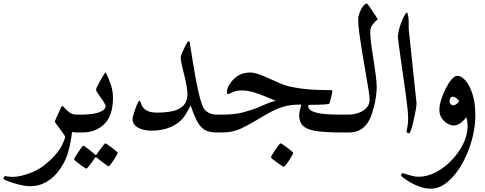

<svg xmlns="http://www.w3.org/2000/svg" viewBox="-89 -768 2811 1113"><path d="M418.5 -52.2Q418.5 -36.1 412.6 -18.1Q406.7 0 380.4 0H354.5Q345.2 0 328.6 -3.4Q322.8 54.7 305.2 116.5Q287.6 178.2 240.7 235.8Q214.8 267.1 175 289.3Q135.3 311.5 85 311.5Q65.4 311.5 39.3 306.2Q13.2 300.8 -11.5 293Q-36.1 285.2 -52.7 278.1Q-69.3 271 -69.3 268.1Q-69.3 264.2 -65.7 258.5Q-62 252.9 -59.1 252.9Q-56.6 252.9 -43.7 255.1Q-30.8 257.3 -15.6 257.3Q29.8 257.3 92.5 232.4Q155.3 207.5 210.4 152.3Q255.4 107.4 272 70.6Q288.6 33.7 288.6 25.9Q288.6 21.5 279.5 8.5Q270.5 -4.4 258.8 -20Q247.1 -35.6 238 -48.1Q229 -60.5 229 -64Q229 -65.9 234.4 -77.9Q239.7 -89.8 247.1 -105.7Q254.4 -121.6 260.3 -134.8Q266.1 -147.9 267.6 -151.9H276.4Q290 -136.2 308.8 -119.9Q327.6 -103.5 354.5 -103.5H380.4Q406.7 -103.5 412.6 -85.9Q418.5 -68.4 418.5 -52.2Z M565.9 -202.1Q565.9 -98.6 516.1 -49.3Q466.3 0 387.7 0H361.8Q338.9 0 331.8 -14.2Q324.7 -28.3 324.7 -52.2Q324.7 -76.7 332.5 -90.1Q340.3 -103.5 361.8 -103.5H387.7Q418 -103.5 448.7 -108.2Q479.5 -112.8 496.1 -121.6Q510.7 -128.4 517.3 -137.2Q523.9 -146 523.9 -150.9Q523.9 -158.2 515.4 -171.9Q506.8 -185.5 495.8 -200.9Q484.9 -216.3 476.3 -229.2Q467.8 -242.2 467.8 -247.6Q467.8 -252.4 474.1 -266.1Q480.5 -279.8 490 -296.6Q499.5 -313.5 508.5 -328.4Q517.6 -343.3 522.9 -350.1Q541 -315.4 553.5 -277.3Q565.9 -239.3 565.9 -202.1ZM593.3 117.7Q593.3 120.6 586.4 133.1Q579.6 145.5 570.1 160.2Q560.5 174.8 552.2 185.5Q543.9 196.3 541 196.3Q539.1 196.3 528.8 189Q518.6 181.6 505.6 172.1Q492.7 162.6 482.9 155Q473.1 147.5 472.2 146.5Q468.8 143.6 465.8 143.6Q463.9 143.6 460.9 147.5Q460.4 147.9 453.9 157.5Q447.3 167 438.5 179.2Q429.7 191.4 422.1 200.4Q414.6 209.5 412.1 209.5Q410.2 209.5 398.9 202.4Q387.7 195.3 374.3 185.3Q360.8 175.3 350.6 166.7Q340.3 158.2 340.3 155.8Q340.3 152.3 347.7 140.1Q355 127.9 365 113.3Q375 98.6 383.1 87.6Q391.1 76.7 393.1 76.7Q396.5 76.7 406.7 83.7Q417 90.8 429 100.3Q440.9 109.9 449.7 117.4Q458.5 125 459 125.5Q463.9 130.4 465.8 130.4Q469.2 130.4 473.1 124Q473.6 123 480.2 113.8Q486.8 104.5 495.8 92.5Q504.9 80.6 512.2 71.8Q519.5 63 521.5 63Q524.4 63 535.6 70.6Q546.9 78.1 560.3 88.4Q573.7 98.6 583.5 107.2Q593.3 115.7 593.3 117.7Z M1228 -52.2Q1228 -36.1 1222.2 -18.1Q1216.3 0 1189.9 0H1164.6Q1119.6 0 1093.5 -18.1Q1067.4 -36.1 1050.3 -71Q1033.2 -106 1016.1 -156.7Q1001.5 -126.5 984.6 -100.8Q967.8 -75.2 945.8 -58.1Q883.8 -10.7 788.6 -10.7Q761.2 -10.7 736.1 -17.8Q710.9 -24.9 695.1 -40Q679.2 -55.2 679.2 -79.1Q679.2 -84 683.8 -100.3Q688.5 -116.7 695.3 -136.2Q702.1 -155.8 708.7 -169.7Q715.3 -183.6 719.2 -183.6Q724.1 -183.6 726.8 -173.8Q729.5 -164.1 732.4 -158.2Q735.8 -150.4 744.4 -140.4Q752.9 -130.4 771.2 -122.8Q789.6 -115.2 822.8 -115.2Q867.2 -115.2 907.2 -122.8Q947.3 -130.4 972.7 -154.8Q998 -179.2 998 -229Q993.7 -272.5 984.4 -311.3Q975.1 -350.1 967 -381.8Q959 -413.6 959 -436.5Q959 -442.9 964.8 -457.8Q970.7 -472.7 979 -489.3Q987.3 -505.9 993.9 -517.6Q1000.5 -529.3 1002 -529.3Q1005.9 -529.3 1009 -526.1Q1012.2 -522.9 1012.7 -510.7Q1020.5 -460 1029.8 -402.8Q1039.1 -345.7 1049.3 -292.5Q1059.6 -239.3 1070.3 -199.2Q1081.1 -159.2 1091.3 -141.6Q1102.5 -122.6 1123 -113Q1143.6 -103.5 1164.6 -103.5H1189.9Q1216.3 -103.5 1222.2 -85.9Q1228 -68.4 1228 -52.2Z M1960.9 -52.2Q1960.9 -36.1 1954.8 -18.1Q1948.7 0 1922.9 0H1897.5Q1812.5 0 1758.1 -6.3Q1703.6 -12.7 1677.2 -30.8Q1645.5 -52.2 1645.5 -99.6Q1645.5 -113.8 1649.4 -129.9Q1653.3 -146 1657.7 -161.6H1645.5Q1594.7 -161.6 1553.7 -149.2Q1512.7 -136.7 1477.1 -117.2Q1441.4 -97.7 1407.7 -77.1Q1359.9 -47.9 1310.5 -23.9Q1261.2 0 1198.7 0H1173.8Q1147.5 0 1141.4 -18.1Q1135.3 -36.1 1135.3 -52.2Q1135.3 -68.4 1141.4 -85.9Q1147.5 -103.5 1173.8 -103.5H1198.7Q1267.6 -103.5 1316.4 -115.7Q1365.2 -127.9 1405.3 -144.5Q1430.7 -155.3 1456.8 -166.5Q1482.9 -177.7 1509.3 -183.6Q1490.2 -190.9 1457.5 -205.3Q1424.8 -219.7 1386 -231.7Q1347.2 -243.7 1310.5 -243.7Q1281.7 -243.7 1260 -233.4Q1238.3 -223.1 1235.8 -223.1Q1232.9 -223.1 1229.5 -225.3Q1226.1 -227.5 1226.1 -229.5Q1226.1 -258.8 1246.8 -287.1Q1267.6 -315.4 1293.5 -330.6Q1308.1 -339.8 1326.2 -343.8Q1344.2 -347.7 1360.8 -347.7Q1382.3 -347.7 1410.6 -337.6Q1439 -327.6 1470 -313.5Q1501 -299.3 1531 -286.4Q1561 -273.4 1585.4 -267.6Q1622.6 -259.3 1658.4 -254.4Q1694.3 -249.5 1736.1 -247.6Q1777.8 -245.6 1832.5 -245.6Q1835 -245.6 1836.4 -242.9Q1837.9 -240.2 1837.9 -238.8Q1837.9 -237.3 1834.5 -222.2Q1831.1 -207 1827.1 -190.4Q1823.2 -173.8 1820.8 -168.5Q1819.8 -163.6 1783.4 -161.9Q1747.1 -160.2 1698.7 -160.2Q1698.2 -158.7 1698.2 -151.4Q1698.2 -132.3 1725.1 -121.6Q1745.6 -112.8 1776.6 -108.9Q1807.6 -105 1840.1 -104.2Q1872.6 -103.5 1897.5 -103.5H1922.9Q1948.7 -103.5 1954.8 -85.9Q1960.9 -68.4 1960.9 -52.2ZM1610.8 118.7Q1610.8 121.6 1603.8 134Q1596.7 146.5 1586.9 161.6Q1577.1 176.8 1568.1 187.7Q1559.1 198.7 1555.7 198.7Q1553.7 198.7 1542.5 191.4Q1531.2 184.1 1517.1 174.1Q1502.9 164.1 1492.4 155.3Q1481.9 146.5 1481.9 144Q1481.9 140.6 1489.3 127.9Q1496.6 115.2 1506.8 100.3Q1517.1 85.4 1525.6 74.2Q1534.2 63 1536.6 63Q1540 63 1551.8 70.6Q1563.5 78.1 1577.1 88.6Q1590.8 99.1 1600.8 107.7Q1610.8 116.2 1610.8 118.7Z M2094.7 -261.7Q2094.7 -241.7 2090.6 -210Q2086.4 -178.2 2079.6 -152.3Q2074.2 -131.3 2065.7 -105.2Q2057.1 -79.1 2041.3 -54.9Q2025.4 -30.8 1999 -15.4Q1972.7 0 1931.6 0H1906.2Q1879.9 0 1873.8 -15.1Q1867.7 -30.3 1867.7 -52.2Q1867.7 -71.3 1873.8 -87.4Q1879.9 -103.5 1906.2 -103.5H1931.6Q1960 -103.5 1988 -113Q2016.1 -122.6 2034.9 -142.1Q2053.7 -161.6 2053.7 -191.4Q2053.7 -207 2047.1 -249Q2040.5 -291 2030.5 -347.4Q2020.5 -403.8 2010.7 -463.1Q2001 -522.5 1994.1 -573.7Q1987.3 -625 1987.3 -656.2Q1987.3 -672.9 1995.4 -694.3Q2003.4 -715.8 2015.4 -731.7Q2027.3 -747.6 2039.1 -747.6Q2040 -747.6 2049.3 -734.4Q2058.6 -721.2 2070.6 -703.6Q2082.5 -686 2091.3 -672.1Q2100.1 -658.2 2100.1 -656.7Q2100.1 -654.8 2089.4 -645.8Q2078.6 -636.7 2067.9 -620.8Q2057.1 -605 2057.1 -583Q2057.1 -555.7 2062.7 -513.4Q2068.4 -471.2 2075.9 -424.1Q2083.5 -377 2089.1 -334Q2094.7 -291 2094.7 -261.7Z M2325.7 -168.9Q2325.7 -156.7 2320.8 -128.7Q2315.9 -100.6 2308.8 -70.1Q2301.8 -39.6 2294.7 -17.6Q2287.6 4.4 2282.7 4.4Q2267.6 4.4 2267.6 -7.3Q2267.6 -10.7 2272.2 -30.3Q2276.9 -49.8 2276.9 -85.9Q2276.9 -105 2272.7 -144Q2268.6 -183.1 2261.7 -232.9Q2254.9 -282.7 2247.3 -334.7Q2239.7 -386.7 2233.2 -433.1Q2226.6 -479.5 2222.2 -512Q2217.8 -544.4 2217.8 -554.2Q2217.8 -569.8 2222.9 -591.8Q2228 -613.8 2236.3 -636Q2244.6 -658.2 2253.7 -675Q2262.7 -691.9 2270.5 -696.3Q2274.9 -689.9 2277.6 -671.6Q2280.3 -653.3 2280.3 -642.6V-599.1Z M2666.5 -97.2Q2666.5 -43 2653.1 15.9Q2639.6 74.7 2615.5 129.9Q2591.3 185.1 2558.8 229.2Q2526.4 273.4 2488.3 299.6Q2450.2 325.7 2409.2 325.7Q2377 325.7 2345.9 314.9Q2314.9 304.2 2290 289.6Q2265.1 274.9 2250.5 263.2Q2235.8 251.5 2235.8 249.5Q2235.8 246.1 2239 240.7Q2242.2 235.4 2244.6 235.4Q2247.1 235.4 2262.9 240.7Q2278.8 246.1 2299.3 251.5Q2319.8 256.8 2335.9 256.8Q2387.7 256.8 2438.5 230Q2489.3 203.1 2530.5 159.4Q2571.8 115.7 2596.7 64.5Q2621.6 13.2 2621.6 -35.2Q2621.6 -52.2 2619.6 -64.9Q2617.7 -77.6 2614.3 -89.4Q2601.6 -70.3 2581.5 -55.4Q2561.5 -40.5 2541.5 -40.5Q2523.4 -40.5 2504.2 -52Q2484.9 -63.5 2471.4 -83.5Q2458 -103.5 2458 -129.4Q2458 -156.2 2468.5 -190.2Q2479 -224.1 2495.1 -255.6Q2511.2 -287.1 2529.1 -307.9Q2546.9 -328.6 2561.5 -328.6Q2584.5 -328.6 2608.6 -302Q2632.8 -275.4 2649.7 -223.6Q2666.5 -171.9 2666.5 -97.2ZM2572.3 -181.6Q2565.4 -192.4 2554.9 -200Q2544.4 -207.5 2536.1 -207.5Q2526.4 -207.5 2521.7 -199.5Q2517.1 -191.4 2517.1 -179.2Q2517.1 -172.4 2523.2 -165Q2529.3 -157.7 2538.6 -157.7Q2548.3 -157.7 2558.3 -165Q2568.4 -172.4 2572.3 -181.6Z"/></svg>

Font: Scheherazade New Medium
Style: Regular
Weight: 500
Designer: SIL International
Foundry: SIL International
Version: Version 4.000